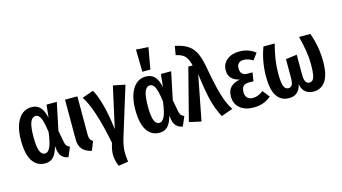

<svg xmlns="http://www.w3.org/2000/svg" viewBox="-106 -1223 3288 1847"><g transform="rotate(-15 1537.5 -299.5)"><path d="M347 -401 361 -529H463L406 -255L429 -134Q433 -112 444 -99.5Q455 -87 474 -80L434 14Q397 9 373 -14.5Q349 -38 342 -79L336 -122Q318 -54 287.5 -20Q257 14 203 14Q123 14 78.5 -53.5Q34 -121 34 -260Q34 -391 82 -467Q130 -543 214 -543Q268 -543 300 -508.5Q332 -474 347 -401ZM159 -260Q159 -161 176 -119.5Q193 -78 226 -78Q255 -78 276.5 -119Q298 -160 312 -269Q298 -372 279.5 -411.5Q261 -451 231 -451Q195 -451 177 -406Q159 -361 159 -260Z M668 -145Q668 -117 675.5 -102Q683 -87 703 -76L667 14Q605 -1 575 -36Q545 -71 545 -134V-529H668Z M934 -131 1025 -542 1144 -518 991 -23Q969 54 969 112Q969 148 977 204L879 219Q853 155 853 102Q853 54 874 -11Q838 -194 797 -317.5Q756 -441 714 -502L826 -542Q857 -492 886 -389Q915 -286 934 -131Z M1486 -401 1500 -529H1602L1545 -255L1568 -134Q1572 -112 1583 -99.5Q1594 -87 1613 -80L1573 14Q1536 9 1512 -14.5Q1488 -38 1481 -79L1475 -122Q1457 -54 1426.5 -20Q1396 14 1342 14Q1262 14 1217.5 -53.5Q1173 -121 1173 -260Q1173 -391 1221 -467Q1269 -543 1353 -543Q1407 -543 1439 -508.5Q1471 -474 1486 -401ZM1298 -260Q1298 -161 1315 -119.5Q1332 -78 1365 -78Q1394 -78 1415.5 -119Q1437 -160 1451 -269Q1437 -372 1418.5 -411.5Q1400 -451 1370 -451Q1334 -451 1316 -406Q1298 -361 1298 -260ZM1329 -818 1451 -810 1413 -596H1333Z M1936 -499Q1963 -351 1983.5 -266Q2004 -181 2025 -127.5Q2046 -74 2076 -27L1961 14Q1919 -65 1894.5 -157Q1870 -249 1846 -434L1759 14L1640 -12L1773 -529H1816Q1801 -594 1773.5 -624Q1746 -654 1684 -667L1699 -755Q1771 -741 1816.5 -714Q1862 -687 1891 -636Q1920 -585 1936 -499Z M2442 -489 2394 -424Q2368 -440 2346.5 -447Q2325 -454 2300 -454Q2269 -454 2252 -436.5Q2235 -419 2235 -386Q2235 -353 2252.5 -334.5Q2270 -316 2303 -316H2355L2342 -231H2298Q2257 -231 2239.5 -212Q2222 -193 2222 -153Q2222 -117 2241 -97Q2260 -77 2297 -77Q2324 -77 2348.5 -87Q2373 -97 2401 -117L2455 -48Q2423 -19 2378 -2.5Q2333 14 2280 14Q2197 14 2145.5 -28Q2094 -70 2094 -145Q2094 -204 2126 -236.5Q2158 -269 2219 -281Q2111 -305 2111 -400Q2111 -465 2159 -504Q2207 -543 2284 -543Q2374 -543 2442 -489Z M3039 -241Q3039 -110 2996 -47.5Q2953 15 2878 15Q2827 15 2795 -12Q2763 -39 2755 -92Q2733 15 2632 15Q2555 15 2512.5 -46.5Q2470 -108 2470 -241Q2470 -392 2521 -529H2633Q2612 -447 2601.5 -379.5Q2591 -312 2591 -244Q2591 -152 2605 -115.5Q2619 -79 2650 -79Q2674 -79 2686.5 -98Q2699 -117 2699 -169V-355L2810 -370V-169Q2810 -79 2859 -79Q2879 -79 2892 -92Q2905 -105 2912 -141.5Q2919 -178 2919 -245Q2919 -312 2908 -378.5Q2897 -445 2876 -529H2988Q3039 -391 3039 -241Z"/></g></svg>

Font: Fira Sans Extra Condensed Medium
Style: Regular
Weight: 500
Width: 1
Designer: Carrois Corporate & Edenspiekermann AG
Foundry: Carrois Corporate GbR & Edenspiekermann AG
Version: Version 4.203